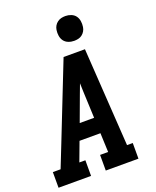

<svg xmlns="http://www.w3.org/2000/svg" viewBox="-176 -1065 949 1165"><g transform="rotate(-20 298.0 -482.5)"><path d="M-4 0V-101H46L103 -245L296 -735H434L475 -101H512V0H301V-101H353L348 -224H213L167 -101H206V0ZM251 -325H344L337 -490Q337 -505 336 -520.5Q335 -536 335 -551Q329 -536 323.5 -520.5Q318 -505 312 -490ZM391 -805Q371 -805 353.5 -812Q336 -819 325.5 -833Q315 -847 312 -866Q309 -885 312 -904Q314 -918 321 -930Q328 -942 339.5 -950.5Q351 -959 364 -962Q377 -965 391 -965Q410 -965 427.5 -958Q445 -951 455.5 -937Q466 -923 469 -904Q472 -885 469 -866Q467 -852 460 -840Q453 -828 442 -819.5Q431 -811 417.5 -808Q404 -805 391 -805Z"/></g></svg>

Font: Iosevka Etoile Oblique
Style: Bold
Weight: 700
Italic angle: -9°
Designer: Belleve Invis
Foundry: Belleve Invis
Version: Version 15.5.2; ttfautohint (v1.8.4)